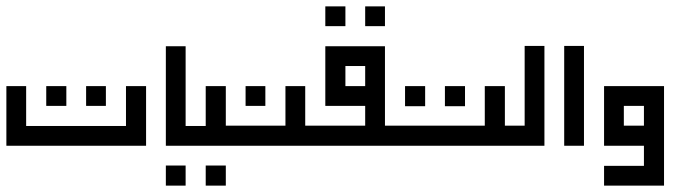

<svg xmlns="http://www.w3.org/2000/svg" viewBox="-20 -632 2164 602"><path d="M0 -362H62V-237H375V-362H438V-175H375H62H0ZM250 -300V-362H312V-300ZM125 -300V-362H188V-300Z M500 -487H562V-237H625V-362H688V-237H750V-175H688H625H562H500V-237ZM500 -50V-113H562V-50ZM625 -50V-113H688V-50Z M750 -300V-362H812V-300ZM875 -362H937V-238H1000V-175H937H875H687H625V-238H687H875Z M1125 -550V-612H1187V-550ZM1000 -550V-612H1063V-550ZM1000 -487H1187V-425V-238H1250V-175H1187H1125H937H875V-238H937H1125V-300H1063H1000V-425ZM1063 -425V-362H1125V-425Z M1375 -299V-362H1438V-299ZM1250 -299V-362H1313V-299ZM1500 -362H1563V-238H1625V-175H1563H1562H1500H1187H1125V-238H1187H1500Z M1625 -488H1687V-175H1625H1562H1500V-238H1562H1625Z M1749 -175V-488H1811V-175Z M1874 -362H2062V-300V-238V-175V-112V-50H1874V-112H1999V-175H1874V-238V-300ZM1936 -300V-238H1999V-300Z"/></svg>

Font: Jawi Kufi
Style: Medium
Weight: 500
Version: Version 2.3